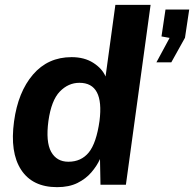

<svg xmlns="http://www.w3.org/2000/svg" viewBox="-20 -763 802 793"><path d="M216 10Q114 10 67.2 -61.8Q20.5 -133.5 38 -261.5Q54.5 -383 116.2 -455Q178 -527 275.5 -527Q328.5 -527 365.2 -503.5Q402 -480 416 -447L456.5 -743H602L500 0H395L393 -106Q380 -77.5 357.2 -51Q334.5 -24.5 299.8 -7.2Q265 10 216 10ZM262.5 -95Q315.5 -95 346.8 -133.5Q378 -172 391 -263.5Q411 -421 308 -421Q262 -421 227 -384.8Q192 -348.5 180 -263.5Q168.5 -177 191.2 -136Q214 -95 262.5 -95ZM626 -505.5 680.5 -606.5 647 -612.5 663.5 -723.5H761.5L744 -607L687.5 -505.5Z"/></svg>

Font: Public Sans
Style: Bold Italic
Weight: 700
Italic angle: -8°
Designer: The Public Sans project authors (U.S. Web Design System). Libre Franklin designed by Pablo Impallari and Rodrigo Fuenzal
Version: Version 1.008; ttfautohint (v1.8.1) -l 8 -r 50 -G 200 -x 14 